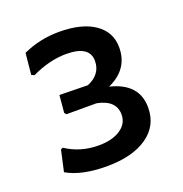

<svg xmlns="http://www.w3.org/2000/svg" viewBox="-100 -598 661 694"><g transform="rotate(-20 230.5 -251.0)"><path d="M302 -261Q409 -235 409 -142Q409 -72 352 -32.5Q295 7 196 7Q100 7 43 -26L61 -107L69 -111Q124 -74 195 -74Q247 -74 278.5 -95Q310 -116 310 -151Q310 -206 239 -220H123L117 -227L123 -294L232 -292Q286 -315 286 -366Q286 -425 196 -425Q132 -425 63 -392L52 -397L60 -479Q125 -509 199 -509Q287 -509 336 -475Q385 -441 385 -382Q385 -298 302 -261Z"/></g></svg>

Font: Alegreya Sans SC Medium
Style: Regular
Weight: 500
Designer: Juan Pablo del Peral
Foundry: Huerta Tipografica
Version: Version 2.001;PS 002.001;hotconv 1.0.88;makeotf.lib2.5.64775